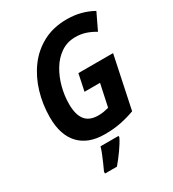

<svg xmlns="http://www.w3.org/2000/svg" viewBox="-222 -846 1073 1189"><g transform="rotate(-30 315.0 -252.0)"><path d="M294 10Q177 10 114 -57Q51 -124 51 -250Q51 -342 76.5 -427.5Q102 -513 151.5 -580Q201 -647 274.5 -686Q348 -725 444 -725Q497 -725 543 -713Q589 -701 630 -678L574 -561Q541 -581 507.5 -592Q474 -603 435 -603Q377 -603 332 -572.5Q287 -542 256.5 -491.5Q226 -441 210.5 -381Q195 -321 195 -262Q195 -187 224.5 -149Q254 -111 318 -111Q339 -111 356.5 -114Q374 -117 393 -122L427 -281H316L341 -400H589L511 -29Q462 -11 410.5 -0.5Q359 10 294 10ZM173 208Q182 189 193.5 163Q205 137 216 110Q227 83 233 61H362V71Q346 104 316.5 145.5Q287 187 258 221H173Z"/></g></svg>

Font: Noto Sans SemiCondensed
Style: Bold Italic
Weight: 700
Width: 4
Italic angle: -12°
Designer: Monotype Design Team
Foundry: Monotype Imaging Inc.
Version: Version 2.013; ttfautohint (v1.8.4.7-5d5b)